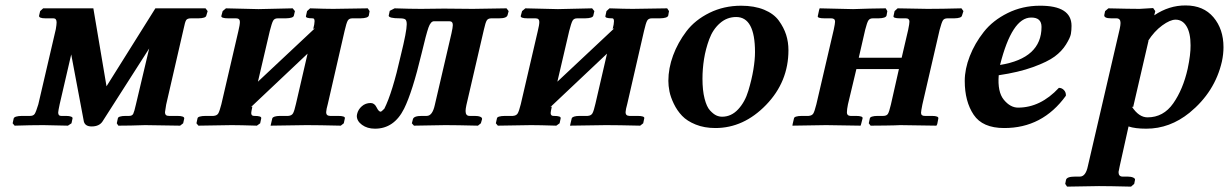

<svg xmlns="http://www.w3.org/2000/svg" viewBox="-20 -465 4557 712"><path d="M140.1 -434.1H326.2L375 -145Q486.8 -323.2 556.2 -434.1H742.2L750 -423.8L745.1 -407.2Q743.2 -397.5 715.8 -397H688Q674.8 -397 670.4 -390.4Q666 -383.8 661.1 -358.9L596.2 -77.1Q592.3 -53.2 591.8 -48.8Q591.8 -34.7 606.9 -35.2H637.2Q665 -35.2 663.1 -24.9L659.2 -7.8L647.9 1L518.1 -1Q461.9 1 418.9 1L413.1 -7.8L417 -25.9Q418 -34.7 445.8 -35.2H459Q470.2 -35.2 474.1 -43Q478 -50.8 483.9 -77.1L533.2 -285.2L359.9 -14.2Q347.7 3.9 319.8 3.9Q295.9 3.9 291 -14.2L244.1 -263.2L201.2 -78.1Q196.3 -55.2 195.8 -47.9Q195.8 -34.7 207 -35.2H224.1Q237.3 -35.2 243.7 -32.5Q250 -29.8 249 -25.9L245.1 -7.8L231.9 1L141.1 -1Q94.2 -1 34.2 1L26.9 -7.8L30.8 -25.9Q33.7 -34.7 62 -35.2H91.8Q104 -35.2 108.9 -43Q113.8 -50.8 122.1 -78.1L187 -356.9Q189.9 -374 189.9 -381.8Q189.9 -397 178.2 -397H148.9Q123 -397 125 -407.2L128.9 -423.8Z M938.5 -431.2 1065.4 -434.1 1073.7 -423.8 1069.8 -407.2Q1067.9 -397.5 1039.6 -397H1009.8Q997.6 -397 992.7 -387.9Q987.8 -378.9 980.5 -350.1L936.5 -162.1Q1007.3 -228 1147.5 -359.9L1141.6 -357.9Q1146.5 -376 1146.5 -386.2Q1146.5 -397.5 1139.6 -397Q1111.8 -397 1114.7 -405.8L1118.7 -423.8L1129.9 -434.1Q1188 -432.1 1215.8 -432.1L1343.8 -434.1L1350.6 -423.8L1347.7 -407.2Q1344.7 -397.5 1316.4 -397H1286.6Q1274.4 -397 1269.5 -388.4Q1264.6 -379.9 1257.8 -350.1L1195.8 -80.1Q1189.9 -59.1 1189.5 -48.8Q1189.5 -35.6 1203.6 -35.2H1233.4Q1261.2 -35.2 1258.8 -25.9L1254.9 -7.8L1243.7 1Q1160.6 -1 1116.7 -1L983.4 1L989.7 -25.9Q992.7 -34.7 1018.6 -35.2H1048.8Q1062 -36.1 1066.9 -45.2Q1071.8 -54.2 1077.6 -80.1L1120.6 -266.1L910.6 -67.9L915.5 -69.8V-67.9Q911.6 -49.8 911.6 -45.9Q911.6 -34.7 922.9 -35.2Q937 -35.2 943.4 -33Q949.7 -30.8 948.7 -25.9L944.8 -7.8L932.6 1Q869.6 -1 838.9 -1L715.8 1L708.5 -7.8L712.4 -25.9Q713.4 -34.7 742.7 -35.2H771.5Q784.7 -36.1 789.6 -44.7Q794.4 -53.2 800.8 -78.1L863.8 -349.1Q869.6 -373 869.6 -383.8Q869.6 -397 855.5 -397H826.7Q812.5 -397 806.2 -399.4Q799.8 -401.9 800.8 -405.8L805.7 -423.8L817.9 -434.1Z M1354.5 -83Q1368.7 -83 1376.5 -66.9Q1384.3 -50.8 1391.6 -50.8Q1394.5 -50.8 1405.3 -62Q1435.1 -121.1 1466.3 -259.8Q1488.3 -348.6 1488.3 -375Q1488.3 -389.2 1482.9 -393.1Q1477.5 -397 1462.4 -397Q1421.4 -397 1421.4 -407.2Q1421.4 -409.2 1422.4 -411.1L1425.3 -424.8L1443.4 -434.1Q1501.5 -432.1 1541.5 -432.1L1626.5 -433.1Q1691.4 -432.1 1733.4 -432.1L1858.4 -434.1L1866.2 -423.8L1862.3 -409.2Q1859.4 -397 1830.6 -397H1802.2Q1790 -397 1785.2 -389.4Q1780.3 -381.8 1774.4 -355L1709.5 -75.2Q1706.5 -61 1706.5 -53.2Q1706.5 -35.2 1721.2 -35.2H1740.2Q1753.4 -35.2 1761 -32Q1768.6 -28.8 1767.6 -22.9L1763.2 -7.8L1752.4 1Q1671.4 -1 1631.3 -1L1515.1 1L1507.3 -7.8L1511.2 -22.9Q1514.2 -35.2 1544.4 -35.2H1562.5Q1583.5 -35.2 1592.3 -75.2L1654.3 -341.8Q1659.2 -363.8 1659.2 -372.1Q1659.2 -386.2 1646.5 -386.2H1589.4Q1577.1 -386.2 1568.8 -362.5Q1560.5 -338.9 1543.5 -267.1Q1509.3 -124 1478.5 -62Q1441.4 12.2 1370.6 12.2Q1341.8 12.2 1322.5 -2Q1303.2 -16.1 1303.2 -35.2Q1303.2 -36.1 1303.7 -38.6Q1304.2 -41 1304.2 -42Q1308.1 -59.1 1321.8 -71Q1335.4 -83 1354.5 -83Z M2048.8 -431.2 2175.8 -434.1 2184.1 -423.8 2180.2 -407.2Q2178.2 -397.5 2149.9 -397H2120.1Q2107.9 -397 2103 -387.9Q2098.1 -378.9 2090.8 -350.1L2046.9 -162.1Q2117.7 -228 2257.8 -359.9L2252 -357.9Q2256.8 -376 2256.8 -386.2Q2256.8 -397.5 2250 -397Q2222.2 -397 2225.1 -405.8L2229 -423.8L2240.2 -434.1Q2298.3 -432.1 2326.2 -432.1L2454.1 -434.1L2460.9 -423.8L2458 -407.2Q2455.1 -397.5 2426.8 -397H2397Q2384.8 -397 2379.9 -388.4Q2375 -379.9 2368.2 -350.1L2306.2 -80.1Q2300.3 -59.1 2299.8 -48.8Q2299.8 -35.6 2314 -35.2H2343.8Q2371.6 -35.2 2369.1 -25.9L2365.2 -7.8L2354 1Q2271 -1 2227.1 -1L2093.8 1L2100.1 -25.9Q2103 -34.7 2128.9 -35.2H2159.2Q2172.4 -36.1 2177.2 -45.2Q2182.1 -54.2 2188 -80.1L2231 -266.1L2021 -67.9L2025.9 -69.8V-67.9Q2022 -49.8 2022 -45.9Q2022 -34.7 2033.2 -35.2Q2047.4 -35.2 2053.7 -33Q2060.1 -30.8 2059.1 -25.9L2055.2 -7.8L2043 1Q1980 -1 1949.2 -1L1826.2 1L1818.8 -7.8L1822.8 -25.9Q1823.7 -34.7 1853 -35.2H1881.8Q1895 -36.1 1899.9 -44.7Q1904.8 -53.2 1911.1 -78.1L1974.1 -349.1Q1980 -373 1980 -383.8Q1980 -397 1965.8 -397H1937Q1922.9 -397 1916.5 -399.4Q1910.2 -401.9 1911.1 -405.8L1916 -423.8L1928.2 -434.1Z M2585 -172.9Q2585 -129.9 2592.8 -99.4Q2600.6 -68.8 2613 -55.4Q2625.5 -42 2636 -37.1Q2646.5 -32.2 2657.7 -32.2Q2691.9 -32.2 2717.3 -59.6Q2742.7 -86.9 2755.1 -128.4Q2767.6 -169.9 2773.7 -206.5Q2779.8 -243.2 2779.8 -272Q2779.8 -401.9 2710 -401.9Q2675.8 -401.9 2649.7 -378.9Q2623.5 -356 2610.1 -319.6Q2596.7 -283.2 2590.8 -246.1Q2585 -209 2585 -172.9ZM2458.5 -165Q2458.5 -211.9 2476.1 -259.5Q2493.7 -307.1 2525.6 -349.1Q2557.6 -391.1 2611.1 -417.5Q2664.6 -443.8 2728.5 -443.8Q2777.3 -443.8 2813.5 -429Q2849.6 -414.1 2868.2 -388.4Q2886.7 -362.8 2895.3 -335.9Q2903.8 -309.1 2903.8 -278.8Q2903.8 -161.6 2820.8 -75.9Q2737.8 9.8 2632.8 9.8Q2591.8 9.8 2559.8 -3.2Q2527.8 -16.1 2509.3 -35.6Q2490.7 -55.2 2478.8 -80.1Q2466.8 -105 2462.6 -126Q2458.5 -147 2458.5 -165Z M3071.8 -355Q3076.7 -377.9 3076.7 -384.8Q3076.7 -397 3062.5 -397H3037.6Q3009.8 -397 3012.7 -405.8L3017.6 -428.2L3019.5 -434.1L3143.6 -431.2Q3161.6 -432.1 3204.6 -433.1Q3247.6 -434.1 3264.6 -434.1L3270.5 -423.8L3267.6 -407.2Q3264.6 -397.5 3237.8 -397H3216.8Q3205.6 -397 3200.4 -389.4Q3195.3 -381.8 3188.5 -355L3164.6 -251H3323.7L3347.7 -354Q3352.5 -377 3352.5 -384.8Q3352.5 -397 3339.4 -397H3318.4Q3290.5 -397 3293.5 -405.8L3297.4 -423.8L3308.6 -434.1L3419.4 -432.1Q3471.2 -432.1 3545.4 -434.1L3552.7 -423.8L3547.4 -407.2Q3545.4 -397.5 3518.6 -397H3493.7Q3481.4 -397 3476.6 -389.4Q3471.7 -381.8 3464.4 -354L3400.4 -77.1Q3395.5 -52.2 3395.5 -46.9Q3395.5 -34.7 3409.7 -35.2H3435.5Q3462.4 -35.2 3459.5 -24.9L3455.6 -4.9L3452.6 1L3318.4 -1Q3302.2 0 3263.4 0.5Q3224.6 1 3208.5 1L3201.7 -7.8L3205.6 -25.9Q3207.5 -34.7 3234.4 -35.2H3255.4Q3267.6 -35.2 3272.5 -42.5Q3277.3 -49.8 3283.7 -77.1L3313.5 -209H3155.8L3124.5 -78.1Q3120.6 -59.1 3120.6 -47.9Q3120.6 -35.6 3133.8 -35.2H3153.3Q3181.2 -35.2 3178.7 -25.9L3173.3 -4.9L3171.4 1L3043.5 -1Q3026.4 -1 2981 0Q2935.5 1 2918.5 1L2919.4 -4.9L2924.3 -25.9Q2925.3 -34.7 2953.6 -35.2H2978.5Q2990.7 -36.1 2995.6 -43.5Q3000.5 -50.8 3007.3 -78.1Z M3842.3 -365.2Q3842.3 -400.4 3803.7 -399.9Q3732.9 -399.9 3688.5 -224.1Q3842.3 -249 3842.3 -365.2ZM3953.6 -369.1Q3953.6 -353 3951.2 -339.1Q3948.7 -325.2 3933.1 -300Q3917.5 -274.9 3891.1 -255.4Q3864.7 -235.8 3811 -216.3Q3757.3 -196.8 3683.6 -186Q3678.7 -124 3702.6 -95Q3726.6 -65.9 3755.4 -65.9Q3838.4 -65.9 3906.7 -139.2Q3918 -139.2 3925.8 -130.6Q3933.6 -122.1 3932.6 -109.9Q3845.7 10.3 3703.6 9.8Q3623.5 9.8 3590.6 -39.6Q3557.6 -88.9 3557.6 -165Q3557.6 -209 3576.2 -256.6Q3594.7 -304.2 3628.2 -346.7Q3661.6 -389.2 3716.6 -416.5Q3771.5 -443.8 3836.4 -443.8Q3953.6 -444.3 3953.6 -369.1Z M4239.3 -314.9 4182.1 -67.9 4177.2 -69.8Q4203.1 -29.8 4235.4 -29.8Q4294.4 -29.8 4330.8 -81.8Q4367.2 -133.8 4384.3 -210Q4395.5 -263.2 4395 -296.9Q4395 -342.8 4380.1 -367.4Q4365.2 -392.1 4339.4 -392.1Q4319.3 -392.1 4289.8 -370.6Q4260.3 -349.1 4237.3 -313ZM4264.2 -423.8 4260.3 -408.2Q4315.4 -445.3 4377 -444.8Q4442.9 -444.8 4480 -400.9Q4517.1 -356.9 4517.1 -290Q4517.1 -264.2 4511.2 -236.8Q4485.4 -124 4391.1 -46.9Q4317.9 12.2 4231 12.2Q4189 12.2 4165 3.9L4132.3 150.9Q4128.4 168.9 4127.9 172.9Q4127.9 189.9 4143.1 189.9H4162.1Q4174.3 189.9 4182.1 193.4Q4189.9 196.8 4189 202.1L4186 216.8L4174.3 227.1Q4093.3 225.1 4055.2 225.1L3937 227.1L3930.2 216.8L3933.1 202.1Q3936 189.9 3966.3 189.9H3984.4Q4006.3 189.9 4014.2 150.9L4132.3 -357.9Q4135.3 -372.1 4135.3 -379.9Q4135.3 -397 4120.1 -397H4101.1Q4072.3 -397 4075.2 -410.2L4078.1 -423.8L4090.3 -434.1Q4170.4 -432.1 4206.1 -432.1L4256.3 -435.1Z"/></svg>

Font: Linux Libertine O
Style: Semibold Italic
Weight: 600
Italic angle: -11.5°
Designer: Philipp H. Poll
Foundry: Philipp H. Poll
Version: Version 5.1.2